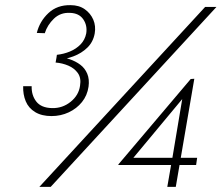

<svg xmlns="http://www.w3.org/2000/svg" viewBox="-20 -726 861 746"><path d="M777 -699 133 0H177L821 -699ZM198 -492Q233 -495 265 -507Q297 -519 319.5 -541Q342 -563 348 -596Q353 -625 342.5 -649.5Q332 -674 309.5 -690Q287 -706 254 -706Q202 -707 168 -675Q134 -643 123 -598L154 -597Q164 -629 189.5 -653.5Q215 -678 252 -676Q287 -675 303.5 -651Q320 -627 315 -596Q310 -571 293 -553.5Q276 -536 252 -526Q228 -516 201 -513ZM180 -275Q216 -275 247 -289.5Q278 -304 298.5 -329.5Q319 -355 324 -389Q328 -418 319 -439.5Q310 -461 292 -474.5Q274 -488 250.5 -496Q227 -504 200 -505L196 -483Q222 -481 245.5 -471Q269 -461 282.5 -442Q296 -423 291 -393Q286 -356 254.5 -330.5Q223 -305 182 -306Q140 -307 121 -331.5Q102 -356 103 -391H70Q69 -359 80 -332.5Q91 -306 116.5 -290.5Q142 -275 180 -275ZM440 -85H742L746 -113H668H661H470ZM475 -85 688 -341 648 -102 647 -98 630 0H663L735 -420L721 -419L439 -86Z"/></svg>

Font: Jost Light
Style: Italic
Weight: 300
Italic angle: -5°
Version: Version 3.710